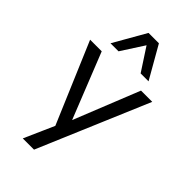

<svg xmlns="http://www.w3.org/2000/svg" viewBox="-280 -837 1099 1099"><g transform="rotate(45 269.0 -288.0)"><path d="M145 180 238 -30V26L18 -492H112L276 -80H265L430 -492H521L236 180ZM115 -560 227 -756H311L423 -560H359L269 -698L180 -560Z"/></g></svg>

Font: Nunito Sans 9pt
Style: Regular
Weight: 400
Version: Version 3.101;gftools[0.9.27]